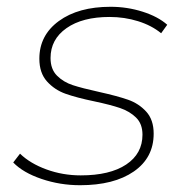

<svg xmlns="http://www.w3.org/2000/svg" viewBox="-20 -543 553 566"><path d="M19 -64 39 -90Q69 -61 117 -43.5Q165 -26 218 -26Q304 -26 352 -58Q400 -90 400 -146Q400 -178 381 -196.5Q362 -215 334 -224.5Q306 -234 259 -244Q206 -255 173.5 -266.5Q141 -278 118.5 -303Q96 -328 96 -370Q96 -439 153.5 -481Q211 -523 306 -523Q355 -523 400.5 -508.5Q446 -494 473 -470L455 -445Q427 -468 387 -480.5Q347 -493 303 -493Q223 -493 176 -460Q129 -427 129 -372Q129 -339 148 -320Q167 -301 194.5 -292Q222 -283 272 -272Q326 -260 357.5 -249Q389 -238 411 -214Q433 -190 433 -149Q433 -78 374.5 -37.5Q316 3 216 3Q157 3 102.5 -15.5Q48 -34 19 -64Z"/></svg>

Font: Montserrat Alternates ExLight
Style: Italic
Weight: 275
Italic angle: -11.3°
Designer: Julieta Ulanovsky
Foundry: Julieta Ulanovsky
Version: Version 7.200